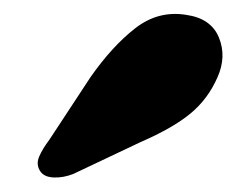

<svg xmlns="http://www.w3.org/2000/svg" viewBox="-20 -776 334 271"><path d="M108 -667.5Q138.5 -711 171 -736.2Q203.5 -761.5 243 -755Q278 -750 289 -723Q300 -696 287 -667Q273.5 -636 248.5 -615.5Q223.5 -595 178.5 -575.5L83.5 -530.5Q69.5 -525 56 -525.5Q42.5 -526 37 -534Q30.5 -543.5 35.2 -554.8Q40 -566 49.5 -578.5Z"/></svg>

Font: Fraunces 9pt S050 Black
Style: Italic
Weight: 900
Italic angle: -16°
Version: Version 1.000; ttfautohint (v1.8.3)